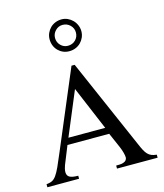

<svg xmlns="http://www.w3.org/2000/svg" viewBox="-137 -1062 993 1164"><g transform="rotate(-15 360.0 -480.5)"><path d="M458 -861Q458 -840 450 -822Q442 -804 428.5 -790.5Q415 -777 396.5 -769.5Q378 -762 357 -762Q336 -762 318.5 -769.5Q301 -777 287.5 -790.5Q274 -804 266.5 -822.5Q259 -841 259 -862Q259 -883 267 -901Q275 -919 288.5 -932.5Q302 -946 320.5 -953.5Q339 -961 360 -961Q380 -961 397.5 -953Q415 -945 428.5 -931.5Q442 -918 450 -899.5Q458 -881 458 -861ZM424 -862Q424 -889 404.5 -908Q385 -927 357 -927Q331 -927 312 -907.5Q293 -888 293 -862Q293 -834 312 -815Q331 -796 357 -796Q386 -796 405 -815Q424 -834 424 -862ZM451 0V-19Q478 -19 487.5 -21Q497 -23 506 -28Q512 -31 516 -38Q520 -45 520 -52Q520 -63 515 -82Q510 -101 501 -122L460 -216H198L152 -102Q148 -92 145.5 -80.5Q143 -69 143 -60Q143 -37 160 -28Q177 -19 213 -19V0H14V-19Q36 -21 50 -28Q64 -35 76.5 -52.5Q89 -70 103.5 -101.5Q118 -133 140 -186L346 -674H366L612 -111Q622 -87 631 -70Q640 -53 650 -42.5Q660 -32 673 -26.5Q686 -21 706 -19V0ZM330 -532 215 -257H446Z"/></g></svg>

Font: STIXGeneralUnicodeRegular
Style: Regular
Weight: 400
Designer: MicroPress Inc., with final additions and corrections provided by Coen Hoffman, Elsevier (retired)
Version: Version 1.1.0